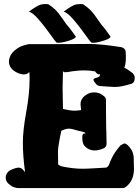

<svg xmlns="http://www.w3.org/2000/svg" viewBox="-20 -952 706 972"><path d="M301.8 -892.6Q342.8 -923.8 365.2 -929.7Q377 -931.6 384.8 -931.6Q394.5 -931.6 400.4 -930.7Q424.8 -914.1 438 -900.9Q451.2 -887.7 468.3 -862.8Q485.4 -837.9 491.2 -830.1Q506.8 -813.5 539.1 -767.6Q539.1 -767.6 539.1 -766.6Q539.1 -756.8 504.9 -746.1Q470.7 -735.4 451.2 -735.4Q445.3 -735.4 441.4 -737.3Q435.5 -742.2 408.7 -780.3Q381.8 -818.4 351.1 -854Q320.3 -889.6 301.8 -892.6ZM126 -892.6Q167 -923.8 189.5 -929.7Q201.2 -931.6 209 -931.6Q218.8 -931.6 224.6 -930.7Q249 -914.1 262.2 -900.9Q275.4 -887.7 292.5 -862.8Q309.6 -837.9 315.4 -830.1Q331.1 -813.5 363.3 -767.6Q363.3 -767.6 363.3 -766.6Q363.3 -756.8 329.1 -746.1Q294.9 -735.4 275.4 -735.4Q269.5 -735.4 265.6 -737.3Q259.8 -742.2 232.9 -780.3Q206.1 -818.4 175.3 -854Q144.5 -889.6 126 -892.6ZM407.2 -276.4H412.1V-278.3Q412.1 -279.3 411.1 -280.3Q410.2 -281.2 407.2 -282.2Q404.3 -283.2 401.4 -284.2Q398.4 -285.2 392.1 -286.6Q385.7 -288.1 379.9 -289.1Q341.8 -300.8 329.1 -300.8Q320.3 -300.8 310.5 -297.9Q293 -293 290 -288.1Q273.4 -210 273.4 -182.6Q273.4 -177.7 273.9 -157.2Q274.4 -136.7 274.4 -119.1Q278.3 -115.2 290 -110.4Q348.6 -97.7 397.5 -97.7Q417 -97.7 457 -100.1Q497.1 -102.5 517.6 -103.5Q529.3 -109.4 532.2 -119.1Q535.2 -128.9 547.4 -154.8Q559.6 -180.7 589.8 -215.8Q604.5 -225.6 610.4 -225.6Q617.2 -225.6 627 -216.8Q634.8 -209 640.6 -200.7Q646.5 -192.4 649.4 -186Q652.3 -179.7 654.3 -171.4Q656.2 -163.1 656.7 -158.7Q657.2 -154.3 657.2 -145Q657.2 -135.7 657.2 -133.8Q658.2 -122.1 658.2 -97.7Q658.2 -37.1 617.2 -5.9Q609.4 0 602.5 0H69.3Q64.5 0 51.8 -3.9Q39.1 -7.8 23.9 -21Q8.8 -34.2 8.8 -52.7Q8.8 -61.5 12.2 -68.8Q15.6 -76.2 20 -81.1Q24.4 -85.9 31.2 -89.8Q38.1 -93.8 42.5 -95.2Q46.9 -96.7 53.7 -99.1Q60.5 -101.6 61.5 -101.6Q69.3 -103.5 73.2 -103.5Q79.1 -103.5 85 -101.1Q90.8 -98.6 94.2 -95.2Q97.7 -91.8 100.6 -87.9Q103.5 -84 105.5 -82L106.4 -79.1V-84Q95.7 -165 95.7 -228.5Q95.7 -292 112.8 -384.8Q129.9 -477.5 129.9 -554.7Q129.9 -559.6 129.4 -570.3Q128.9 -581.1 128.9 -586.9L127 -585.9Q126 -585 123.5 -583Q121.1 -581.1 118.2 -579.1Q115.2 -577.1 110.4 -576.2Q105.5 -575.2 99.6 -575.2Q89.8 -575.2 73.2 -581.1Q25.4 -601.6 25.4 -639.6V-644.5Q28.3 -674.8 53.2 -695.8Q78.1 -716.8 101.6 -722.7L125 -728.5H228.5Q288.1 -728.5 352.1 -729Q416 -729.5 428.7 -729.5Q494.1 -729.5 595.7 -712.9Q615.2 -706.1 616.2 -690.4Q617.2 -679.7 617.2 -662.1Q617.2 -643.6 615.2 -631.3Q613.3 -619.1 611.3 -614.3L609.4 -609.4Q609.4 -608.4 611.3 -607.9Q613.3 -607.4 619.6 -604Q626 -600.6 633.8 -594.7L640.6 -589.8Q648.4 -585 651.4 -582Q654.3 -579.1 658.2 -572.8Q662.1 -566.4 662.1 -558.6Q662.1 -532.2 643.6 -527.3Q592.8 -511.7 561.5 -511.7Q550.8 -511.7 524.9 -513.7Q499 -515.6 484.4 -516.6Q472.7 -518.6 467.8 -525.4Q453.1 -541 453.1 -548.8Q453.1 -554.7 469.2 -558.6Q485.4 -562.5 486.3 -572.3V-578.1L484.4 -576.2Q483.4 -575.2 481.4 -575.2Q472.7 -575.2 460.9 -590.8Q431.6 -595.7 406.2 -595.7Q370.1 -595.7 320.3 -586.9H319.3Q301.8 -585 300.8 -588.9Q299.8 -591.8 298.8 -593.8Q296.9 -539.1 296.9 -506.8Q296.9 -466.8 298.8 -400.4Q335.9 -391.6 357.4 -391.6Q372.1 -391.6 389.6 -394.5Q390.6 -395.5 390.6 -398.4Q390.6 -400.4 389.2 -409.2Q387.7 -418 387.7 -423.8Q387.7 -456.1 420.9 -474.6Q436.5 -484.4 457 -484.4Q487.3 -484.4 509.8 -461.9Q514.6 -457 515.6 -453.1Q516.6 -449.2 516.6 -435.5Q516.6 -431.6 516.6 -416.5Q516.6 -401.4 516.6 -389.6Q516.6 -348.6 517.6 -298.8Q518.6 -298.8 519.5 -222.7Q518.6 -207 504.9 -201.2Q480.5 -190.4 459 -190.4Q426.8 -190.4 405.3 -216.8Q396.5 -230.5 396.5 -256.8Q396.5 -276.4 407.2 -276.4Z"/></svg>

Font: Essays1743
Style: Bold
Weight: 700
Designer: Based on the typeface in a 1743 English translation of the essays of Montaigne.  PostScript/TrueType font designed by Jo
Version: Version 002.100